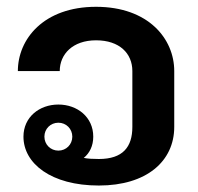

<svg xmlns="http://www.w3.org/2000/svg" viewBox="-20 -537 590 573"><path d="M154.2 -170.8C177.5 -170.8 195.8 -152.5 195.8 -129.2C195.8 -105.8 177.5 -87.5 154.2 -87.5C130.8 -87.5 112.5 -105.8 112.5 -129.2C112.5 -152.5 130.8 -170.8 154.2 -170.8ZM154.2 -225C97.5 -225 50 -187.5 50 -129.2C50 -49.2 132.5 16.7 275 16.7C417.5 16.7 500 -55.8 500 -158.3V-325C500 -420.8 423.3 -516.7 266.7 -516.7C110 -516.7 33.3 -420 33.3 -325H158.3C158.3 -375 196.7 -416.7 266.7 -416.7C336.7 -416.7 375 -377.5 375 -325V-158.3C375 -98.3 346.7 -62.5 275 -62.5C256.7 -62.5 241.7 -63.3 230 -65.8C247.5 -80 258.3 -101.7 258.3 -129.2C258.3 -187.5 210.8 -225 154.2 -225Z"/></svg>

Font: BoonHome
Style: Bold
Weight: 700
Designer: Sungsit Sawaiwan
Foundry: Sungsit Sawaiwan
Version: Version 0.2